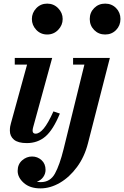

<svg xmlns="http://www.w3.org/2000/svg" viewBox="-20 -780 685 1060"><path d="M156 -675Q156 -709 180.2 -734.5Q204.5 -760 240.5 -760Q276.5 -760 301.2 -734.5Q326 -709 326 -675Q326 -641 301.2 -615.2Q276.5 -589.5 240.5 -589.5Q204.5 -589.5 180.2 -615.2Q156 -641 156 -675ZM310.5 -153Q273.5 -63 230.8 -26.5Q188 10 128 10Q79.5 10 57 -9Q34.5 -28 34.5 -58.5Q34.5 -71.5 36.2 -81.8Q38 -92 40.5 -100L129.5 -423.5H61.5V-460H268L163 -77.5Q160 -66.5 160 -59Q160 -42 176.5 -42Q197.5 -42 221.2 -70.2Q245 -98.5 275 -165ZM475.5 -675Q475.5 -711 500 -735.5Q524.5 -760 560.5 -760Q596.5 -760 620.8 -735.5Q645 -711 645 -675Q645 -639 620.8 -614.2Q596.5 -589.5 560.5 -589.5Q524.5 -589.5 500 -614.2Q475.5 -639 475.5 -675ZM586.5 -460 465.5 11.5Q446.5 86 405.2 142Q364 198 311 229Q258 260 203 260Q145.5 260 111.5 230Q77.5 200 77.5 163.5Q77.5 127 102 105.5Q126.5 84 157 84Q187 84 209.2 104Q231.5 124 231.5 158Q231.5 179 218.8 197.2Q206 215.5 183.5 223Q194.5 225.5 205 225.5Q257.5 225.5 283.5 178Q309.5 130.5 331 43.5L446 -423.5H383.5V-460Z"/></svg>

Font: Bodoni* 06pt
Style: Bold Italic
Weight: 700
Italic angle: -13°
Version: Version 2.3